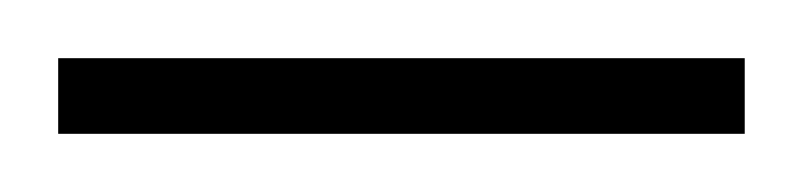

<svg xmlns="http://www.w3.org/2000/svg" viewBox="-29 -256 276 66"><path d="M227 -210V-236H-9V-210Z"/></svg>

Font: FoglihtenDeH02
Style: Regular
Weight: 500
Designer: gluk (gluksza@wp.pl|www.glukfonts.pl)
Version: Version 0.68